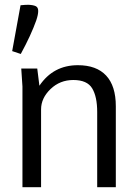

<svg xmlns="http://www.w3.org/2000/svg" viewBox="-20 -784 576 804"><path d="M152 0H74V-422L69 -497H136L145 -425Q203 -511 306 -511Q384 -511 424.5 -467.5Q465 -424 465 -339V0H387V-315Q387 -379 366 -414Q345 -449 287 -449Q231 -449 191.5 -411Q152 -373 152 -326ZM31 -570 66 -762Q86 -764 99 -764Q120 -763 130 -758Q140 -753 140 -738Q140 -723 132 -699Q110 -637 67 -558Z"/></svg>

Font: BreeCF
Style: Light
Weight: 300
Designer: Veronika Burian, Jos Scaglione
Foundry: TypeTogether
Version: Version 0.0.2